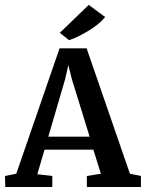

<svg xmlns="http://www.w3.org/2000/svg" viewBox="-33 -747 583 767"><path d="M242 -587 206 -616 321 -727H322L387 -679Q364 -650 318 -622.5Q272 -595 243 -587ZM-12 0 -13 -44 32 -53 205 -554H313L486 -53L530 -44V0H314V-44L370 -53L340 -149H145L116 -51L176 -44V0ZM227 -430 160 -201H325L254 -431L240 -487Z"/></svg>

Font: Aikya SemiBold
Style: Regular
Weight: 600
Designer: Neelakash Kshetrimayum (Latin subset based on Merriweather by Eben Sorkin)
Foundry: Brand New Type
Version: Version 1.00 b005